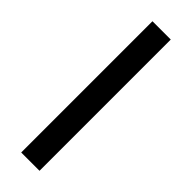

<svg xmlns="http://www.w3.org/2000/svg" viewBox="-257 -773 786 786"><g transform="rotate(45 136.0 -380.0)"><path d="M189 -759.8H83V0H189Z"/></g></svg>

Font: Noto Reveo Sans
Style: Regular
Weight: 500
Designer: Monotype Design Team
Foundry: Monotype Imaging Inc.
Version: Version 2.007